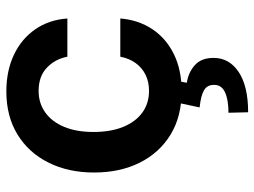

<svg xmlns="http://www.w3.org/2000/svg" viewBox="-120 -473 817 617"><g transform="rotate(-90 288.5 -164.5)"><path d="M304 10.7Q222.3 10.7 163.9 -25.2Q105.5 -61.1 74 -124.5Q42.6 -187.9 42.6 -270.6Q42.6 -353.7 74.6 -417.4Q106.5 -481.2 165 -516.9Q223.4 -552.6 303.3 -552.6Q369.7 -552.6 421 -528.2Q472.3 -503.9 502.8 -459.7Q533.4 -415.5 537.6 -356.5H414.8Q407.3 -396 379.4 -422.4Q351.6 -448.9 305 -448.9Q265.6 -448.9 235.8 -427.7Q206 -406.6 189.5 -367.2Q172.9 -327.8 172.9 -272.7Q172.9 -217 189.3 -177Q205.6 -137.1 235.3 -115.6Q264.9 -94.1 305 -94.1Q333.5 -94.1 356 -104.9Q378.6 -115.8 393.8 -136.4Q409.1 -157 414.8 -186.4H537.6Q533 -128.6 503.6 -84Q474.1 -39.4 423.3 -14.4Q372.5 10.7 304 10.7ZM267 -2.8H336.6L331 27.3Q364.3 32.3 387.6 53.1Q410.9 73.9 410.9 112.9Q411.2 163.4 365.8 193.9Q320.3 224.4 236.2 224.4L234.7 161.2Q275.6 161.2 299.7 150.4Q323.9 139.6 324.2 116.1Q324.9 93.4 307.4 82.9Q289.8 72.4 251.8 68.5Z"/></g></svg>

Font: InterMG SemiBold
Style: Regular
Weight: 600
Designer: Rasmus Andersson
Foundry: rsms
Version: Version 3.019;December 26, 2023;FontCreator 15.0.0.2955 64-b